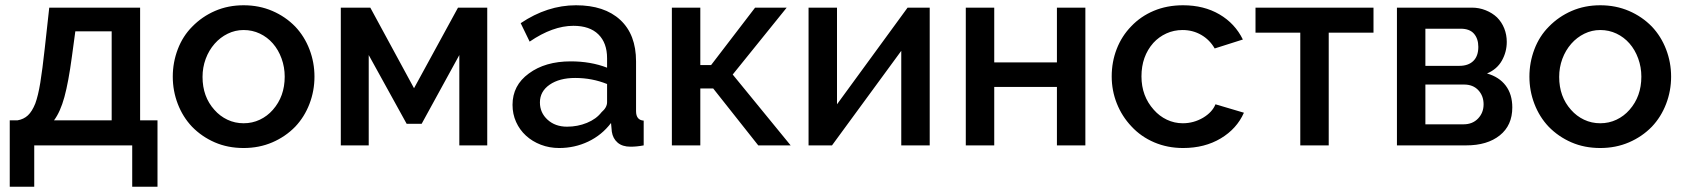

<svg xmlns="http://www.w3.org/2000/svg" viewBox="-20 -552 6397 729"><path d="M110 157V0H482V157H578V-95H512V-523H167L150 -369Q141 -287 133 -238Q125 -189 114 -159Q102 -129 86 -114Q70 -99 46 -95H17V157ZM253 -337 266 -433H404V-95H185Q209 -127 224.5 -183.5Q240 -240 253 -337Z M1101 -71Q1136 -108 1155 -157.5Q1174 -207 1174 -261Q1174 -315 1155 -364.5Q1136 -414 1101 -451Q1064 -489 1014 -510.5Q964 -532 905 -532Q846 -532 796.5 -510.5Q747 -489 710 -451Q674 -415 655 -365Q636 -315 636 -261Q636 -207 655 -157.5Q674 -108 709 -71Q746 -33 795.5 -11.5Q845 10 905 10Q964 10 1014 -11.5Q1064 -33 1101 -71ZM795 -386Q816 -410 844.5 -424Q873 -438 905 -438Q938 -438 966.5 -424.5Q995 -411 1016 -387Q1037 -363 1049 -330Q1061 -297 1061 -261Q1061 -186 1016 -135Q995 -111 966.5 -97.5Q938 -84 905 -84Q872 -84 843.5 -97.5Q815 -111 794 -135Q749 -185 749 -260Q749 -296 761 -328.5Q773 -361 795 -386Z M1274 -523V0H1380V-343L1524 -82H1581L1724 -343V0H1830V-523H1719L1552 -217L1386 -523Z M2300 -85 2303 -52Q2307 -26 2325 -10.5Q2343 5 2374 5Q2398 5 2424 0V-94Q2395 -96 2395 -130V-319Q2395 -421 2335 -476.5Q2275 -532 2167 -532Q2058 -532 1957 -464L1991 -394Q2079 -454 2157 -454Q2219 -454 2252 -421.5Q2285 -389 2285 -331V-295Q2223 -319 2147 -319Q2050 -319 1988 -273Q1926 -228 1926 -154Q1926 -119 1939.5 -89Q1953 -59 1977 -37Q2001 -15 2033.5 -2.5Q2066 10 2103 10Q2162 10 2213.5 -14.5Q2265 -39 2300 -85ZM2030 -163Q2030 -205 2067 -230.5Q2104 -256 2164 -256Q2228 -256 2285 -233V-164Q2285 -144 2264 -126Q2244 -100 2208.5 -85.5Q2173 -71 2133 -71Q2088 -71 2059 -97.5Q2030 -124 2030 -163Z M2639 -305V-523H2531V0H2639V-216H2688L2859 0H2982L2762 -269L2967 -523H2847L2680 -305Z M3050 -523V0H3139L3402 -359V0H3510V-523H3426L3158 -156V-523Z M3647 -523V0H3755V-222H3993V0H4101V-523H3993V-315H3755V-523Z M4276 -72Q4312 -33 4362.5 -11.5Q4413 10 4472 10Q4554 10 4615 -26.5Q4676 -63 4703 -124L4595 -156Q4583 -126 4548 -105Q4512 -84 4471 -84Q4439 -84 4410.5 -97.5Q4382 -111 4361 -135Q4314 -187 4314 -262Q4314 -338 4359 -389Q4380 -412 4408.5 -425Q4437 -438 4470 -438Q4509 -438 4541 -419.5Q4573 -401 4592 -368L4699 -402Q4669 -463 4610 -497.5Q4551 -532 4472 -532Q4411 -532 4361 -511Q4311 -490 4275 -452Q4239 -415 4220 -366Q4201 -317 4201 -262Q4201 -208 4220.5 -159Q4240 -110 4276 -72Z M5195 -428V-523H4747V-428H4917V0H5025V-428Z M5284 0H5547Q5627 0 5674.5 -38Q5722 -76 5722 -144Q5722 -194 5697 -227Q5672 -260 5626 -273Q5664 -289 5682.5 -322Q5701 -355 5701 -393Q5701 -420 5691.5 -444Q5682 -468 5664 -486Q5646 -503 5621 -513Q5596 -523 5569 -523H5284ZM5392 -443H5526Q5560 -443 5576.5 -424Q5593 -405 5593 -374Q5593 -339 5574 -320.5Q5555 -302 5521 -302H5392ZM5392 -231H5539Q5573 -231 5593 -209.5Q5613 -188 5613 -156Q5613 -124 5592 -102Q5571 -80 5537 -80H5392Z M6252 -71Q6287 -108 6306 -157.5Q6325 -207 6325 -261Q6325 -315 6306 -364.5Q6287 -414 6252 -451Q6215 -489 6165 -510.5Q6115 -532 6056 -532Q5997 -532 5947.5 -510.5Q5898 -489 5861 -451Q5825 -415 5806 -365Q5787 -315 5787 -261Q5787 -207 5806 -157.5Q5825 -108 5860 -71Q5897 -33 5946.5 -11.5Q5996 10 6056 10Q6115 10 6165 -11.5Q6215 -33 6252 -71ZM5946 -386Q5967 -410 5995.5 -424Q6024 -438 6056 -438Q6089 -438 6117.5 -424.5Q6146 -411 6167 -387Q6188 -363 6200 -330Q6212 -297 6212 -261Q6212 -186 6167 -135Q6146 -111 6117.5 -97.5Q6089 -84 6056 -84Q6023 -84 5994.5 -97.5Q5966 -111 5945 -135Q5900 -185 5900 -260Q5900 -296 5912 -328.5Q5924 -361 5946 -386Z"/></svg>

Font: RT Raleway SemiBold
Style: Regular
Weight: 400
Designer: Matt McInerney, Pablo Impallari, Rodrigo Fuenzalida — Edited by Milan Moffatt in April 2016
Foundry: Matt McInerney, Pablo Impallari, Rodrigo Fuenzalida — Edited by Milan Moffatt in April 2016
Version: Version 3.001